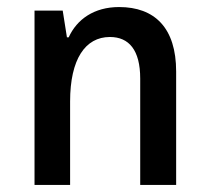

<svg xmlns="http://www.w3.org/2000/svg" viewBox="-20 -525 594 545"><path d="M78 0H179V-237C179 -357 222 -420 292 -420C346 -420 378 -383 378 -302V0H480V-322C480 -446 419 -505 318 -505C247 -505 198 -470 175 -419H170L158 -495H78Z"/></svg>

Font: Noto Sans Armenian SemiCondensed Medium
Style: Regular
Weight: 500
Width: 4
Designer: Monotype Design Team
Foundry: Monotype Imaging Inc.
Version: Version 2.008